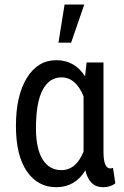

<svg xmlns="http://www.w3.org/2000/svg" viewBox="-20 -798 535 829"><path d="M135.3 -244.1Q135.3 -155.8 164.1 -109.6Q192.9 -63.5 245.1 -63.5Q308.6 -63.5 340.8 -143.6V-382.3Q307.1 -463.9 245.6 -463.9Q192.9 -463.9 164.1 -409.7Q135.3 -355.5 135.3 -244.1ZM426.8 -528.3V-141.1Q427.2 -70.8 456.1 -70.8Q462.9 -70.8 467.8 -73.2L478 -6.3Q457 10.3 424.3 10.3Q365.7 10.3 348.6 -62.5Q304.2 10.3 222.7 10.3Q143.1 10.3 95.9 -58.3Q48.8 -127 48.8 -254.4Q48.8 -384.8 95.9 -461.4Q143.1 -538.1 223.1 -538.1Q302.7 -538.1 347.2 -468.3L354 -528.3ZM258.8 -778.3H343.8L287.1 -613.8H232.4Z"/></svg>

Font: MAUL Condensed
Style: Condensed Regular
Weight: 400
Designer: MAUL
Version: Version 1.0; 2020; ttfautohint (v1.8.3)